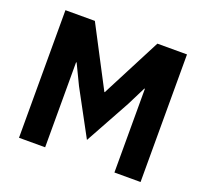

<svg xmlns="http://www.w3.org/2000/svg" viewBox="-120 -843 1060 987"><g transform="rotate(20 409.5 -349.0)"><path d="M77 0V-698H238L331 -520L409 -371H411L488 -520L580 -698H742V0H599V-350V-458H596L545 -356L409 -109L276 -355L223 -465H220V-350V0Z"/></g></svg>

Font: IBM Plex Sans
Style: Regular
Weight: 400
Designer: Mike Abbink, Paul van der Laan, Pieter van Rosmalen
Foundry: Bold Monday
Version: Version 3.201